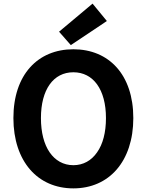

<svg xmlns="http://www.w3.org/2000/svg" viewBox="-20 -1026 810 1060"><path d="M146 -90C204 -23 287 14 385 14C483 14 566 -23 624 -90C682 -157 716 -254 716 -374C716 -614 581 -754 385 -754C189 -754 54 -614 54 -374C54 -254 88 -157 146 -90ZM516 -185C485 -140 440 -114 385 -114C330 -114 285 -140 254 -185C223 -230 206 -295 206 -374C206 -532 275 -627 385 -627C495 -627 565 -532 565 -374C565 -295 548 -230 516 -185ZM470 -843 570 -910 491 -1006 398 -928 306 -851 371 -777Z"/></svg>

Font: GenSekiGothic2 TW B
Style: Regular
Weight: 700
Version: Version 2.100;PS 2.1;hotconv 16.6.51;makeotf.lib2.5.65220 DE